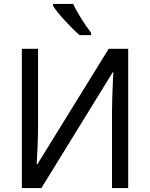

<svg xmlns="http://www.w3.org/2000/svg" viewBox="-20 -964 767 984"><path d="M175 -714V-322Q175 -274 172.5 -210.5Q170 -147 168 -123H172L537 -714H637V0H554V-388Q554 -446 559 -558L561 -594H558L192 0H92V-714ZM447 -796V-784H388Q356 -811 312.5 -858.5Q269 -906 252 -934V-944H355Q370 -911 397 -868Q424 -825 447 -796Z"/></svg>

Font: Noto Sans Display
Style: Regular
Weight: 400
Designer: Monotype Design team
Foundry: Monotype Imaging Inc.
Version: Version 1.000